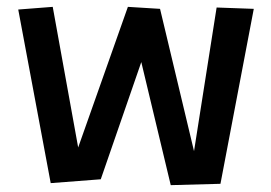

<svg xmlns="http://www.w3.org/2000/svg" viewBox="-20 -519 791 560"><path d="M720.2 -493.2 623 17.1 478 21 392.1 -337.9 273.9 3.9 127.9 15.1 33.2 -491.2 133.8 -499 208 -88.9 353 -499 446.8 -493.2 545.9 -78.1 611.8 -497.1Z"/></svg>

Font: McLaren
Style: Regular
Weight: 400
Designer: Astigmatic (AOETI)
Foundry: Astigmatic (AOETI)
Version: Version 1.000